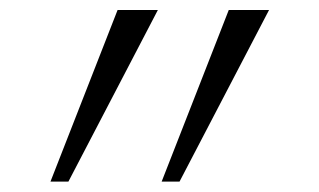

<svg xmlns="http://www.w3.org/2000/svg" viewBox="-20 -713 626 377"><path d="M297.4 -356.4 429.2 -693.4H508.3L332.5 -356.4ZM79.1 -356.4 210.9 -693.4H290L114.3 -356.4Z"/></svg>

Font: Cascadia Mono NF ExtraLight
Style: Regular
Weight: 200
Monospace: yes
Designer: Aaron Bell
Foundry: Saja Typeworks
Version: Version 2404.023; ttfautohint (v1.8.4)